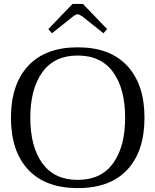

<svg xmlns="http://www.w3.org/2000/svg" viewBox="-20 -952 795 982"><path d="M227 -803 351 -932H404L528 -803L509 -782L401 -868Q384 -879 378 -879Q369 -879 354 -868L246 -782ZM36 -350Q36 -520 124 -615Q212 -710 378 -710Q543 -710 631 -615Q719 -520 719 -350Q719 -179 631.5 -84.5Q544 10 378 10Q212 10 124 -84.5Q36 -179 36 -350ZM620 -350Q620 -498 558.5 -583Q497 -668 377 -668Q258 -668 196.5 -582.5Q135 -497 135 -350Q135 -202 196.5 -117Q258 -32 377 -32Q497 -32 558.5 -117Q620 -202 620 -350Z"/></svg>

Font: TavirajRegular
Style: Regular
Weight: 400
Designer: Katatrad Team
Foundry: CadsonDemak
Version: Version 1.000